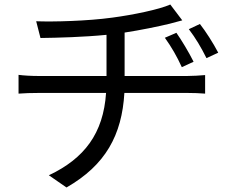

<svg xmlns="http://www.w3.org/2000/svg" viewBox="-20 -776 1040 849"><path d="M760 -631 709 -609C739 -567 762 -527 784 -479L836 -503C814 -547 783 -598 760 -631ZM864 -670 815 -647C846 -606 869 -567 893 -519L945 -543C922 -587 889 -638 864 -670ZM62 -445V-362C86 -364 119 -365 151 -365H449C437 -186 353 -75 196 -1L274 53C447 -46 519 -179 530 -365H809C834 -365 865 -364 887 -362V-444C866 -442 829 -440 808 -440H531V-632C603 -643 680 -659 730 -671C745 -675 764 -680 786 -686L733 -756C684 -734 567 -710 476 -698C367 -683 215 -679 140 -682L159 -608C236 -609 350 -612 451 -622V-440H149C119 -440 84 -442 62 -445Z"/></svg>

Font: Source Han Sans JP
Style: Regular
Weight: 400
Designer: Ryoko NISHIZUKA 西塚涼子 (kana, bopomofo & ideographs); Paul D. Hunt (Latin, Greek & Cyrillic); Sandoll Communications 산돌커뮤니
Foundry: Adobe
Version: Version 2.004;hotconv 1.0.118;makeotfexe 2.5.65603